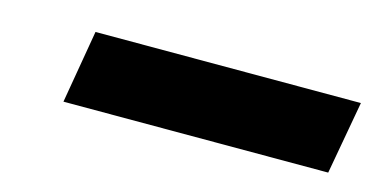

<svg xmlns="http://www.w3.org/2000/svg" viewBox="-31 -438 583 297"><g transform="rotate(15 260.5 -289.5)"><path d="M76 -231 96 -348H521L500 -231Z"/></g></svg>

Font: DM Sans 36pt ExtraBold
Style: Italic
Weight: 800
Italic angle: -10°
Designer: Colophon Foundry, Jonny Pinhorn
Foundry: Colophon Foundry
Version: Version 4.004;gftools[0.9.30]